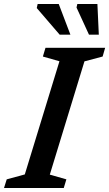

<svg xmlns="http://www.w3.org/2000/svg" viewBox="-42 -936 544 956"><path d="M254 -631 171.5 -654.5 184.5 -698H481.5L469 -654.5L378.5 -630.5L206 -66.5L288.5 -43L275.5 0H-22L-8.5 -43L81.5 -67.5ZM308.5 -763.5H255L141 -896L145.5 -916H250.5ZM450 -763.5H401L339 -898.5L343 -916H443Z"/></svg>

Font: Newsreader 9pt Medium
Style: Italic
Weight: 500
Italic angle: -17°
Designer: Hugues Gentile
Foundry: Production Type
Version: Version 1.003